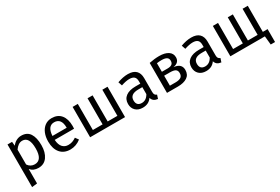

<svg xmlns="http://www.w3.org/2000/svg" viewBox="77 -1606 4207 2886"><g transform="rotate(-30 2180.0 -163.0)"><path d="M529 -264Q529 -140 475 -64Q421 12 322 12Q234 12 184 -48V202L92 213V-527H171L178 -456Q207 -496 248 -517.5Q289 -539 334 -539Q435 -539 482 -467Q529 -395 529 -264ZM430 -264Q430 -466 311 -466Q272 -466 240 -443Q208 -420 184 -384V-127Q204 -96 234 -79.5Q264 -63 300 -63Q430 -63 430 -264Z M1077 -232H741Q747 -145 785 -104Q823 -63 883 -63Q921 -63 953 -74Q985 -85 1020 -109L1060 -54Q976 12 876 12Q766 12 704.5 -60Q643 -132 643 -258Q643 -340 669.5 -403.5Q696 -467 745.5 -503Q795 -539 862 -539Q967 -539 1023 -470Q1079 -401 1079 -279Q1079 -256 1077 -232ZM988 -306Q988 -384 957 -425Q926 -466 864 -466Q751 -466 741 -300H988Z M1828 0H1222V-527H1312V-74H1481V-527H1569V-74H1738V-527H1828Z M2414 -52 2393 12Q2352 7 2327 -11Q2302 -29 2290 -67Q2237 12 2133 12Q2055 12 2010 -32Q1965 -76 1965 -147Q1965 -231 2025.5 -276Q2086 -321 2197 -321H2278V-360Q2278 -416 2251 -440Q2224 -464 2168 -464Q2110 -464 2026 -436L2003 -503Q2101 -539 2185 -539Q2278 -539 2324 -493.5Q2370 -448 2370 -364V-123Q2370 -91 2381 -75.5Q2392 -60 2414 -52ZM2278 -139V-260H2209Q2063 -260 2063 -152Q2063 -105 2086 -81Q2109 -57 2154 -57Q2233 -57 2278 -139Z M2968 -162Q2968 -79 2907.5 -39.5Q2847 0 2746 0H2556V-520Q2649 -539 2729 -539Q2827 -539 2884 -502Q2941 -465 2941 -396Q2941 -351 2914 -323Q2887 -295 2834 -286Q2968 -273 2968 -162ZM2648 -462V-313H2747Q2795 -313 2821 -331Q2847 -349 2847 -392Q2847 -432 2818 -450Q2789 -468 2730 -468Q2688 -468 2648 -462ZM2871 -164Q2871 -207 2843 -226Q2815 -245 2748 -245H2648V-72H2746Q2805 -72 2838 -92Q2871 -112 2871 -164Z M3514 -52 3493 12Q3452 7 3427 -11Q3402 -29 3390 -67Q3337 12 3233 12Q3155 12 3110 -32Q3065 -76 3065 -147Q3065 -231 3125.5 -276Q3186 -321 3297 -321H3378V-360Q3378 -416 3351 -440Q3324 -464 3268 -464Q3210 -464 3126 -436L3103 -503Q3201 -539 3285 -539Q3378 -539 3424 -493.5Q3470 -448 3470 -364V-123Q3470 -91 3481 -75.5Q3492 -60 3514 -52ZM3378 -139V-260H3309Q3163 -260 3163 -152Q3163 -105 3186 -81Q3209 -57 3254 -57Q3333 -57 3378 -139Z M4345 -74V150H4270L4255 0H3656V-527H3746V-74H3915V-527H4003V-74H4172V-527H4262V-74Z"/></g></svg>

Font: FiraGO
Style: Regular
Weight: 400
Designer: bBox Type
Foundry: bBox Type GmbH
Version: Version 1.001;April 20, 2020;FontCreator 12.0.0.2555 64-bit